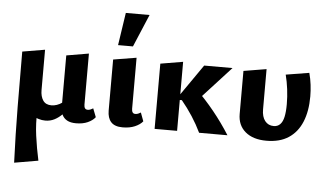

<svg xmlns="http://www.w3.org/2000/svg" viewBox="-62 -815 2057 1208"><g transform="rotate(5 967.0 -211.0)"><path d="M67 289Q60 114 58.5 -61.5Q57 -237 57 -412L199 -436V-182Q199 -141 216 -116Q233 -91 269 -91Q286 -91 303.5 -97Q321 -103 337 -114.5Q353 -126 364 -142L395 -101Q372 -69 347.5 -44Q323 -19 296.5 -5.5Q270 8 239 8Q218 8 196.5 1.5Q175 -5 157 -19L184 -48Q180 30 190.5 107.5Q201 185 218 263ZM433 8Q398 8 376.5 -4Q355 -16 345 -37.5Q335 -59 335 -90V-412L476 -436V-114Q476 -99 481.5 -91Q487 -83 499 -83Q508 -83 516.5 -86.5Q525 -90 533 -95L554 -41Q538 -20 507 -6Q476 8 433 8Z M727 8Q677 8 654 -17.5Q631 -43 631 -90V-412L777 -436V-114Q777 -99 782.5 -91Q788 -83 800 -83Q809 -83 817.5 -86.5Q826 -90 834 -95L854 -41Q837 -20 804.5 -6Q772 8 727 8ZM654 -505 685 -711H835L748 -505Z M1210 0Q1185 -52 1153.5 -100.5Q1122 -149 1084 -195H1064V-221L1205 -424H1384L1166 -186V-275Q1229 -214 1285 -145Q1341 -76 1389 0ZM929 0V-412L1071 -436V0Z M1636 13Q1551 13 1502.5 -28Q1454 -69 1454 -140V-412L1598 -436V-182Q1598 -135 1618.5 -109Q1639 -83 1674 -83Q1698 -83 1714 -99Q1730 -115 1737 -147Q1744 -179 1744 -227Q1744 -274 1738 -321.5Q1732 -369 1721 -412L1868 -436Q1878 -399 1882.5 -361.5Q1887 -324 1887 -288Q1887 -195 1859 -127.5Q1831 -60 1775.5 -23.5Q1720 13 1636 13Z"/></g></svg>

Font: Ysabeau Infant ExtraBold
Style: Regular
Weight: 800
Designer: Christian Thalmann (Catharsis Fonts)
Version: Version 2.001;gftools[0.9.30]; featfreeze: ss01,ss02,lnum